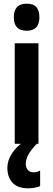

<svg xmlns="http://www.w3.org/2000/svg" viewBox="-20 -847 290 1043"><path d="M125 -827Q162 -827 178 -808Q194 -789 194 -753Q194 -680 125 -680Q55 -680 55 -753Q55 -827 125 -827ZM189 -612V-66H60V-612ZM120 43Q120 63 131 76Q142 89 161 89Q175 89 183.5 86Q192 83 198 80V164Q188 168 171.5 172Q155 176 134 176Q76 176 48 145.5Q20 115 20 65Q20 24 45.5 -14.5Q71 -53 110 -77L180 -66Q148 -33 134 -7Q120 19 120 43Z"/></svg>

Font: Noto Sans Malayalam UI ExtraCondensed
Style: Bold
Weight: 700
Width: 2
Designer: Jelle Bosma - Monotype Design Team
Foundry: Monotype Imaging Inc.
Version: Version 2.104; ttfautohint (v1.8.4.7-5d5b)